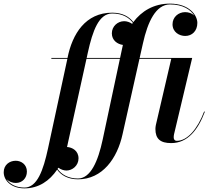

<svg xmlns="http://www.w3.org/2000/svg" viewBox="-210 -780 1170 1060"><path d="M921 -163 917 -164.5C880.5 -67.5 824 -2.5 766.5 -2.5C754 -2.5 749 -11 749 -21.5C749 -26.5 749.5 -33.5 751 -39.5L851 -460H561L579 -540C605.5 -660 650.5 -755.5 728.5 -755.5C800 -755.5 843 -726 862.5 -694C850 -706.5 831.5 -713 812 -713C775.5 -713 742.5 -686 742.5 -646C742.5 -602.5 780 -581.5 812.5 -581.5C850.5 -581.5 879.5 -609 879.5 -653.5C879.5 -695.5 835.5 -760 728 -760C638.5 -760 571.5 -718.5 526 -658C505.5 -686 468 -710 409.5 -710C262 -710 189.5 -593 163 -461.5V-460H73.5V-455.5H162L55 40C29 160 -4.5 255.5 -75 255.5C-122.5 255.5 -157.5 236 -174 208.5C-161 223 -140.5 230.5 -122.5 230C-87 230 -61.5 203.5 -61.5 167C-61.5 128 -93 107.5 -123 107.5C-158.5 107.5 -189.5 131 -189.5 171C-189.5 218 -146 260 -75 260C3.5 260 63.5 218.5 105.5 156.5C126 186 164 210 220.5 210C355.5 210 437.5 94.5 466.5 -38.5L560 -455.5H735.5L650.5 -90C649 -84 648 -73 648 -68C648 -13 675.5 10 735 10C826.5 10 883 -63 921 -163ZM275 -490C301.5 -610 335.5 -705.5 409.5 -705.5C466.5 -705.5 503.5 -682 523.5 -654C522 -652.5 521 -650.5 519.5 -648.5C506 -658 489.5 -663 475.5 -663C440 -663 407.5 -635 407.5 -596C407.5 -557 438.5 -536 468.5 -532C467 -525.5 465.5 -518.5 464 -511.5L453 -460H268.5ZM156.5 161.5C189.5 161.5 223.5 134.5 223.5 94.5C223.5 52 189 33.5 160 31.5C161.5 25 163.5 18.5 164.5 11.5L267.5 -455.5H452L357 -10C331.5 110 290.5 205.5 220 205.5C166 205.5 128 182 108 152.5C109.5 150.5 111 148.5 112.5 146C126.5 156.5 144 161.5 156.5 161.5Z"/></svg>

Font: Bodoni* 36pt Medium
Style: Italic
Weight: 500
Italic angle: -13°
Version: Version 2.3